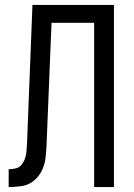

<svg xmlns="http://www.w3.org/2000/svg" viewBox="-20 -755 540 775"><path d="M15 0V-72Q30 -72 44.5 -75.5Q59 -79 68 -91Q77 -103 81.5 -117Q86 -131 87 -145.5Q88 -160 89 -175L111 -735H440V0H360V-663H188L168 -172Q167 -145 164 -118.5Q161 -92 149.5 -67.5Q138 -43 116.5 -25.5Q95 -8 68.5 -4Q42 0 15 0Z"/></svg>

Font: Iosevka SS08
Style: Regular
Weight: 400
Monospace: yes
Designer: Belleve Invis
Foundry: Belleve Invis
Version: 2.1.0; ttfautohint (v1.8.2)